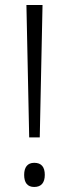

<svg xmlns="http://www.w3.org/2000/svg" viewBox="-20 -734 274 763"><path d="M138 -188 149 -714H85L96 -188ZM76 -39C76 -8 89 9 116 9C144 9 158 -8 158 -39C158 -70 145 -87 116 -87C89 -87 76 -69 76 -39Z"/></svg>

Font: Noto Sans Arabic Cond Light
Style: Regular
Weight: 300
Width: 3
Designer: Monotype Design Team, Nadine Chahine, Nizar Qandah and Khaled Hosny
Foundry: Monotype Imaging Inc.
Version: Version 2.012